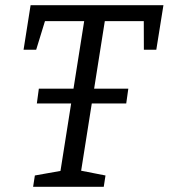

<svg xmlns="http://www.w3.org/2000/svg" viewBox="-20 -718 648 738"><path d="M121.6 -320.2 129.3 -377.1H473.2L465.2 -320.2ZM107.3 0 114 -43.5 224.6 -63.2 210.6 -49.2 305.9 -651.5 320.9 -636.8H136.4L158.2 -654.2L119.1 -526.9H70.6L97.6 -698H608.2L580.8 -526.9H533L532.6 -651.5L549.3 -636.8H364.5L385.2 -651.5L289.9 -49.2L283.3 -63.5L385.5 -43.5L378.8 0Z"/></svg>

Font: Bitter Thin
Style: Italic
Weight: 100
Italic angle: -9°
Designer: Sol Matas, and Bitter project Authors
Foundry: Sol Matas
Version: Version 2.002